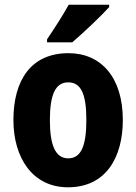

<svg xmlns="http://www.w3.org/2000/svg" viewBox="-20 -786 580 816"><path d="M444 -756V-766H272C248 -722 213 -668 180 -619V-606H287C336 -648 412 -720 444 -756ZM502 -276C502 -458 409 -560 271 -560C112 -560 37 -445 37 -276C37 -116 118 10 269 10C431 10 502 -118 502 -276ZM192 -275C192 -383 215 -436 270 -436C326 -436 347 -383 347 -276C347 -169 326 -113 270 -113C215 -113 192 -170 192 -275Z"/></svg>

Font: Noto Sans Thai Looped Condensed ExtraBold
Style: Regular
Weight: 800
Width: 3
Designer: Sasikarn Vongin, Ben Mitchell
Foundry: The Fontpad Ltd
Version: Version 1.001